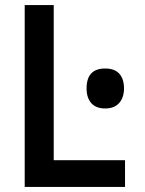

<svg xmlns="http://www.w3.org/2000/svg" viewBox="-20 -734 570 754"><path d="M77 0V-714H191V-105H471V0ZM393 -308Q357 -308 338.5 -329Q320 -350 320 -387Q320 -465 393 -465Q430 -465 448.5 -444.5Q467 -424 467 -387Q467 -351 448 -329.5Q429 -308 393 -308Z"/></svg>

Font: Noto Sans Mono Condensed SemiBold
Style: Regular
Weight: 600
Width: 3
Designer: Monotype Design Team
Foundry: Monotype Imaging Inc.
Version: Version 2.014